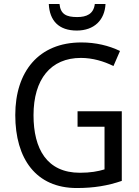

<svg xmlns="http://www.w3.org/2000/svg" viewBox="-20 -938 701 968"><path d="M512 -918H458C452 -867 416 -852 369 -852C315 -852 285 -866 280 -918H226C230 -833 277 -784 367 -784C455 -784 508 -837 512 -918ZM371 -377V-299H507V-84C474 -74 436 -67 383 -67C216 -67 149 -188 149 -357C149 -539 236 -646 388 -646C447 -646 504 -629 552 -605L585 -681C529 -708 463 -724 390 -724C175 -724 57 -577 57 -358C57 -137 162 10 367 10C454 10 524 -2 594 -26V-377Z"/></svg>

Font: Noto Sans Thai Looped SemiCondensed
Style: Regular
Weight: 400
Width: 4
Designer: Sasikarn Vongin, Ben Mitchell
Foundry: The Fontpad Ltd
Version: Version 1.001